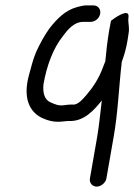

<svg xmlns="http://www.w3.org/2000/svg" viewBox="-20 -484 498 711"><path d="M452 -333 456 -359C460 -381 455 -395 455 -411L456 -423C458 -457 398 -413 391 -407L384 -370C378 -333 373 -292 370 -257C366 -248 364 -241 361 -234C346 -193 324 -160 299 -131C287 -118 268 -93 247 -97C238 -97 228 -96 214 -94C195 -92 181 -99 167 -105C144 -115 138 -141 141 -172C153 -241 177 -305 212 -349C229 -372 253 -403 288 -403H315C332 -403 348 -416 351 -433C354 -450 343 -464 326 -464H299C291 -464 280 -462 266 -458C221 -446 191 -414 164 -380C147 -357 127 -321 114 -292C102 -264 95 -234 87 -205C66 -127 85 -74 132 -49C153 -39 178 -30 211 -34C221 -35 229 -36 235 -36C291 -33 329 -77 357 -112C352 -69 347 -20 340 22L313 177C310 193 322 207 338 207C354 207 371 193 374 177L401 22C417 -68 420 -161 431 -255C440 -280 447 -303 452 -333Z"/></svg>

Font: Blanket
Style: Obl
Weight: 400
Foundry: Cannot Into Space Fonts
Version: Version 0.9